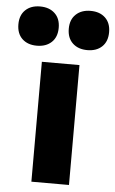

<svg xmlns="http://www.w3.org/2000/svg" viewBox="-134 -837 526 875"><g transform="rotate(5 129.5 -399.5)"><path d="M43.5 0V-548.5H215.5V0ZM245 -619.5Q203 -619.5 177.8 -643.2Q152.5 -667 152.5 -709.5Q152.5 -751.5 177.8 -775.2Q203 -799 245 -799Q287 -799 312 -775.2Q337 -751.5 337 -709.5Q337 -667 312 -643.2Q287 -619.5 245 -619.5ZM14 -619.5Q-28 -619.5 -53 -643.2Q-78 -667 -78 -709.5Q-78 -751.5 -53 -775.2Q-28 -799 14 -799Q56 -799 81.2 -775.2Q106.5 -751.5 106.5 -709.5Q106.5 -667 81.2 -643.2Q56 -619.5 14 -619.5Z"/></g></svg>

Font: Encode Sans Cnd XBd
Style: Regular
Weight: 800
Width: 3
Designer: Multiple Designers
Foundry: Impallari Type
Version: Version 3.002; ttfautohint (v1.8.3) -l 8 -r 50 -G 200 -x 14 